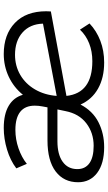

<svg xmlns="http://www.w3.org/2000/svg" viewBox="204 -774 575 1023"><g transform="rotate(-90 491.5 -262.5)"><path d="M943 -304Q943 -288 942 -279L492 -196Q507 -58 677 -58Q729 -58 772 -75Q815 -92 845 -124L878 -73Q839 -36 786 -15.5Q733 5 670 5Q589 5 531 -27.5Q473 -60 446 -121Q412 -56 352 -25.5Q292 5 219 5Q131 5 81.5 -32.5Q32 -70 32 -134Q32 -210 89.5 -253.5Q147 -297 255 -297H431L436 -324Q440 -344 440 -365Q440 -416 407.5 -442Q375 -468 311 -468Q261 -468 213 -451.5Q165 -435 130 -407L106 -463Q148 -495 206 -512.5Q264 -530 321 -530Q395 -530 439.5 -503.5Q484 -477 498 -428Q538 -477 594.5 -503.5Q651 -530 715 -530Q819 -530 881 -470.5Q943 -411 943 -304ZM492 -248 877 -321Q875 -390 830 -430Q785 -470 711 -470Q652 -470 604 -442Q556 -414 526.5 -363.5Q497 -313 492 -248ZM411 -201 420 -244H250Q180 -244 141 -216Q102 -188 102 -138Q102 -96 133.5 -73.5Q165 -51 226 -51Q295 -51 346 -90Q397 -129 411 -201Z"/></g></svg>

Font: Montserrat Alternates
Style: Italic
Weight: 400
Italic angle: -11.3°
Designer: Julieta Ulanovsky
Foundry: Julieta Ulanovsky
Version: Version 7.200